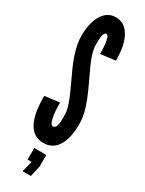

<svg xmlns="http://www.w3.org/2000/svg" viewBox="-242 -774 749 993"><g transform="rotate(30 132.0 -277.5)"><path d="M123.5 8Q177.5 8 206.8 -38Q236 -84 236 -168.5Q236 -199 229 -230.8Q222 -262.5 206 -303Q190 -343.5 163 -399.5Q130 -466.5 117.2 -504.2Q104.5 -542 104.5 -572.5Q104.5 -611 109 -627.5Q113.5 -644 124.5 -644Q135.5 -644 141.5 -616Q147.5 -588 147.5 -537.5L236 -548.5Q236 -642.5 206.2 -693.2Q176.5 -744 122.5 -743Q74 -742.5 45.5 -695.8Q17 -649 17 -571Q17 -492 73 -376Q98 -323 112.8 -289.5Q127.5 -256 135 -234.2Q142.5 -212.5 145 -196.2Q147.5 -180 147.5 -162Q147.5 -122.5 142 -106.8Q136.5 -91 123.5 -91Q109.5 -91 101.8 -124.8Q94 -158.5 94 -216.5L6 -205.5Q4.5 8 123.5 8ZM103.5 188H153L168 123V54H96V123H120.5Z"/></g></svg>

Font: League Gothic SemiCondensed
Style: Regular
Weight: 400
Width: 4
Designer: The League of Moveable Type
Version: Version 1.600; ttfautohint (v1.8.3)